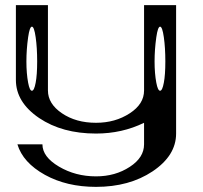

<svg xmlns="http://www.w3.org/2000/svg" viewBox="-20 -521 790 749"><path d="M625 -281.2Q625 -335 619.1 -376Q613.3 -417 604.5 -417Q595.7 -417 589.8 -376Q583 -328.1 583 -281.2Q583 -234.4 589.8 -198.2Q595.7 -167 604.5 -167Q613.3 -167 619.1 -198.2Q625 -228.5 625 -281.2ZM125 -281.2Q125 -335 119.1 -376Q113.3 -417 104.5 -417Q95.7 -417 89.8 -376Q83 -328.1 83 -281.2Q83 -234.4 89.8 -198.2Q95.7 -167 104.5 -167Q113.3 -167 119.1 -198.2Q125 -228.5 125 -281.2ZM667 -501V0Q667 85.9 575.2 147.5Q484.4 208 354.5 208Q240.2 208 155.3 161.1Q69.3 113.3 47.9 42H145.5Q145.5 90.8 210 128.9Q274.4 167 354.5 167Q429.7 167 486.3 129.9Q542 93.8 542 42V-42Q456.1 0 354.5 0Q222.7 0 132.8 -60.5Q42 -122.1 42 -209V-501H167V-168Q167 -116.2 221.7 -79.1Q276.4 -42 354.5 -42Q429.7 -42 486.3 -79.1Q542 -115.2 542 -168V-501Z"/></svg>

Font: okolaksMetalik
Style: bold
Weight: 700
Width: 7
Version: Version 0.6